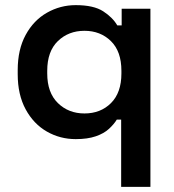

<svg xmlns="http://www.w3.org/2000/svg" viewBox="-20 -528 679 748"><path d="M452 200V-62H435Q424 -44 404.5 -26Q385 -8 353 3Q321 14 275 14Q214 14 162.5 -15.5Q111 -45 80 -102Q49 -159 49 -239V-255Q49 -335 80 -392Q111 -449 163 -478.5Q215 -508 275 -508Q345 -508 382 -484Q419 -460 437 -429H454V-494H566V200ZM309 -86Q372 -86 412.5 -126.5Q453 -167 453 -242V-252Q453 -328 412 -368Q371 -408 309 -408Q247 -408 205.5 -368Q164 -328 164 -252V-242Q164 -167 205.5 -126.5Q247 -86 309 -86Z"/></svg>

Font: Space Grotesk Light SemiBold
Style: Regular
Weight: 600
Version: Version 2.000